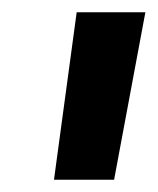

<svg xmlns="http://www.w3.org/2000/svg" viewBox="-20 -720 257 313"><path d="M68 -427 105 -700H217L166 -427Z"/></svg>

Font: Georama ExtraCondensed Thin SemiBold
Style: Italic
Weight: 600
Italic angle: -9°
Version: Version 1.001